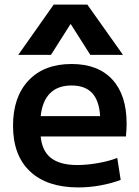

<svg xmlns="http://www.w3.org/2000/svg" viewBox="-20 -810 609 840"><path d="M37 -260Q37 -386 105 -458Q173 -530 293 -530Q409 -530 471.5 -462Q534 -394 534 -269Q534 -246 531 -213H158Q164 -149 203.5 -118.5Q243 -88 318 -88Q360 -88 408.5 -96.5Q457 -105 493 -119L508 -23Q469 -8 420 1Q371 10 323 10Q186 10 111.5 -60Q37 -130 37 -260ZM418 -302Q414 -370 383 -403Q352 -436 293 -436Q233 -436 199 -402Q165 -368 158 -302ZM215 -790H362L518 -570H375L290 -704H288L203 -570H60Z"/></svg>

Font: Enso SemiBold
Style: Regular
Weight: 600
Designer: Coji Morishita
Foundry: UNDERFOREST DESIGN
Version: Version 1.000